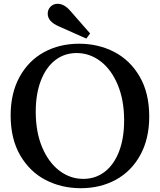

<svg xmlns="http://www.w3.org/2000/svg" viewBox="-20 -980 841 1010"><path d="M396 -750Q497 -750 580.5 -707Q664 -664 714.5 -577.5Q765 -491 765 -367Q765 -250 718 -164.5Q671 -79 589.5 -34.5Q508 10 405 10Q304 10 220.5 -33Q137 -76 86.5 -162.5Q36 -249 36 -373Q36 -490 83 -575.5Q130 -661 211.5 -705.5Q293 -750 396 -750ZM418 -39Q482 -39 530.5 -76Q579 -113 606 -182.5Q633 -252 633 -347Q633 -453 599.5 -533.5Q566 -614 509 -657.5Q452 -701 383 -701Q319 -701 270.5 -663.5Q222 -626 195 -556Q168 -486 168 -392Q168 -286 201.5 -206Q235 -126 292 -82.5Q349 -39 418 -39ZM231 -908Q231 -930 246 -945Q261 -960 283 -960Q317 -960 348 -925L454 -804L434 -777L288 -842Q231 -867 231 -908Z"/></svg>

Font: Minipax
Style: Bold
Weight: 500
Designer: Raphaël Ronot, Igor Stepanchenko (Cyrillic)
Foundry: steppetype
Version: Version 1.002